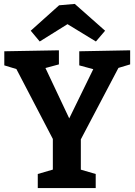

<svg xmlns="http://www.w3.org/2000/svg" viewBox="-20 -961 688 981"><path d="M173 0V-72L269 -100L250 -70V-277L262 -228L55 -625L81 -603L2 -627V-699L281 -704V-632L192 -608L203 -633L347 -328H320L466 -627L477 -602L385 -627V-699L645 -704V-632L565 -608L593 -629L382 -228L393 -277V-70L373 -100L469 -72V0ZM183 -749 137 -804 282 -934 362 -941 517 -804 470 -749 275 -868 372 -867Z"/></svg>

Font: Bitter Thin
Style: Bold
Weight: 700
Version: Version 3.021